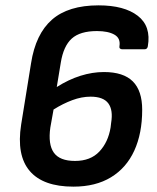

<svg xmlns="http://www.w3.org/2000/svg" viewBox="-20 -686 587 717"><path d="M348 -666Q444 -666 494.5 -627Q545 -588 532 -513Q530 -502 520 -502H436Q431 -502 428 -505Q425 -508 426 -513Q431 -543 407.5 -556.5Q384 -570 342 -570Q279 -570 248 -542Q217 -514 207 -452L192 -361Q236 -389 280.5 -403Q325 -417 368 -417Q441 -417 476 -382Q511 -347 511 -276Q511 -188 481.5 -123.5Q452 -59 394.5 -24Q337 11 254 11Q141 11 91 -47.5Q41 -106 59 -221L96 -450Q113 -559 174 -612.5Q235 -666 348 -666ZM318 -325Q285 -325 250 -312Q215 -299 180 -277L168 -210Q159 -147 181 -116Q203 -85 260 -85Q318 -85 351 -120Q384 -155 393 -210L395 -227Q403 -275 384.5 -300Q366 -325 318 -325Z"/></svg>

Font: Sofia Sans Semi Condensed
Style: Bold Italic
Weight: 700
Italic angle: -9°
Version: Version 4.100